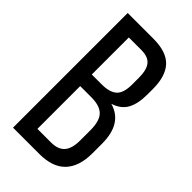

<svg xmlns="http://www.w3.org/2000/svg" viewBox="-218 -764 829 829"><g transform="rotate(45 196.0 -350.0)"><path d="M40 -700.2H196.8Q276.9 -700.2 313 -661.9Q349.1 -623.5 349.1 -544.9V-512.2Q349.1 -454.6 330.3 -420.7Q311.5 -386.7 267.1 -373Q360.8 -346.7 360.8 -223.1V-164.1Q360.8 -84 321.3 -42Q281.7 0 201.2 0H40ZM118.2 -402.8H178.2Q227.1 -402.8 249.5 -423.1Q272 -443.4 272 -496.1V-537.1Q272 -584.5 254.2 -606.7Q236.3 -628.9 194.8 -628.9H118.2ZM118.2 -70.8H201.2Q244.1 -70.8 264.2 -94Q284.2 -117.2 284.2 -166V-228Q284.2 -285.2 261 -308.6Q237.8 -332 186 -332H118.2Z"/></g></svg>

Font: Bebas Neue Regular
Style: Regular
Weight: 400
Designer: Ryoichi Tsunekawa
Foundry: Ryoichi Tsunekawa
Version: Version 001.003